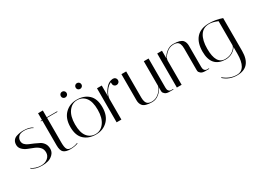

<svg xmlns="http://www.w3.org/2000/svg" viewBox="-50 -1439 3257 2443"><g transform="rotate(-30 1579.0 -217.5)"><path d="M332 -465Q316 -478 280.5 -487Q245 -496 227 -496Q209 -496 206 -496Q152 -495 128 -468.5Q104 -442 104 -409Q104 -376 125 -353.5Q146 -331 177.5 -318.5Q209 -306 245.5 -290Q282 -274 313.5 -257.5Q345 -241 366 -209.5Q387 -178 387 -131Q387 -84 354 -51Q321 -18 280.5 -7Q240 4 193 4Q91 4 40 -41L46 -47Q66 -28 105.5 -16Q145 -4 182 -4Q241 -4 279.5 -36.5Q318 -69 318 -117.5Q318 -166 289 -195.5Q260 -225 218.5 -241.5Q177 -258 135 -274.5Q93 -291 64 -320.5Q35 -350 35 -389Q35 -428 53 -452.5Q71 -477 101 -487Q152 -504 203 -504Q289 -504 337 -472Z M457 -492V-500H478V-600H548V-500H701V-492H548V-128Q548 -63 562.5 -34Q577 -5 623.5 -5Q670 -5 718 -24L721 -16Q671 3 606.5 3Q542 3 510 -23.5Q478 -50 478 -129V-492Z M849 -612Q837 -624 837 -642Q837 -660 849 -672.5Q861 -685 879 -685Q897 -685 909.5 -672.5Q922 -660 922 -642Q922 -624 909.5 -612Q897 -600 879 -600Q861 -600 849 -612ZM1067 -612Q1055 -624 1055 -642Q1055 -660 1067 -672.5Q1079 -685 1097 -685Q1115 -685 1127.5 -672.5Q1140 -660 1140 -642Q1140 -624 1127.5 -612Q1115 -600 1097 -600Q1079 -600 1067 -612ZM983.5 4Q878 4 812 -56Q746 -116 746 -241Q746 -366 814.5 -435Q883 -504 988.5 -504Q1094 -504 1160 -444Q1226 -384 1226 -259Q1226 -134 1157.5 -65Q1089 4 983.5 4ZM990 -496Q914 -496 864 -428.5Q814 -361 814 -240.5Q814 -120 860 -62Q906 -4 982 -4Q1058 -4 1108 -71.5Q1158 -139 1158 -259.5Q1158 -380 1112 -438Q1066 -496 990 -496Z M1477 -457V-478Q1432 -460 1395 -405.5Q1358 -351 1356 -303V0H1286V-500H1356V-341Q1372 -399 1417 -450.5Q1462 -502 1519 -504H1523Q1543 -504 1556.5 -490.5Q1570 -477 1570 -457Q1570 -437 1556.5 -424Q1543 -411 1523 -411Q1503 -411 1490 -424Q1477 -437 1477 -457Z M1715 -115Q1715 -36 1757 -14Q1777 -4 1808 -4Q1871 -4 1920.5 -52Q1970 -100 1974 -141V-500H2044V-71Q2044 -42 2055.5 -26.5Q2067 -11 2079 -10L2090 -8H2121V0H2060Q2019 0 1997.5 -18Q1976 -36 1975 -54L1974 -71V-114Q1956 -71 1910 -33.5Q1864 4 1809.5 4Q1755 4 1720.5 -6.5Q1686 -17 1671 -36Q1645 -67 1645 -116V-500H1715Z M2586 0Q2545 0 2523.5 -18Q2502 -36 2501 -54L2500 -71V-385Q2500 -464 2459 -486Q2438 -496 2407 -496Q2343 -496 2292 -445.5Q2241 -395 2241 -355V0H2171V-500H2241V-386Q2258 -429 2304 -466.5Q2350 -504 2405 -504Q2460 -504 2494.5 -493.5Q2529 -483 2545 -464Q2570 -433 2570 -384V-71Q2570 -42 2581.5 -26.5Q2593 -11 2605 -10L2616 -8H2647V0Z M2682 -232Q2682 -362 2745 -433Q2808 -504 2934 -504Q3027 -504 3123 -471V12Q3122 250 2915 250Q2801 250 2720 176L2727 170Q2813 242 2915 242Q3053 242 3053 12V-87Q3034 -52 2990 -25Q2946 2 2886 2Q2682 -3 2682 -232ZM2887 -6Q2954 -6 3002 -42Q3050 -78 3053 -113V-466Q2981 -496 2931 -496Q2842 -496 2797 -426.5Q2752 -357 2752 -232Q2752 -6 2887 -6Z"/></g></svg>

Font: Italiana
Style: Regular
Weight: 400
Designer: Santiago Orozco
Foundry: Santiago Orozco
Version: Version 001.001